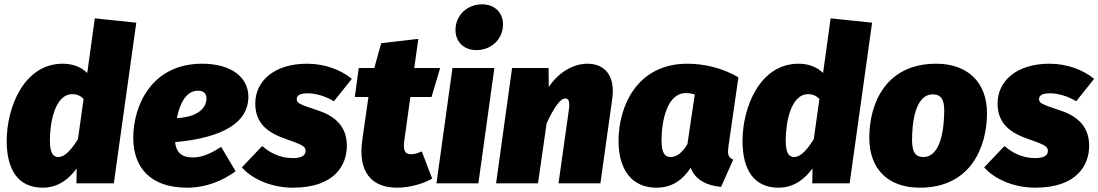

<svg xmlns="http://www.w3.org/2000/svg" viewBox="-20 -849 5086 889"><path d="M419 -764 384 -511C358 -537 319 -554 271 -554C88 -554 11 -347 11 -197C11 -61 65 20 178 20C253 20 303 -25 335 -69L334 0H507L611 -744ZM315 -413C336 -413 352 -406 367 -391L341 -205C317 -166 284 -122 251 -122C230 -122 211 -133 211 -199C211 -278 233 -413 315 -413Z M1130 -401C1130 -488 1055 -554 916 -554C679 -554 597 -356 597 -211C597 -75 675 20 846 20C936 20 1012 -13 1071 -56L1004 -169C954 -137 916 -120 872 -120C829 -120 796 -137 791 -191C947 -205 1130 -252 1130 -401ZM799 -302C812 -367 840 -429 897 -429C926 -429 936 -413 936 -392C936 -368 920 -309 799 -302Z M1402 -554C1249 -554 1162 -473 1162 -370C1162 -287 1208 -240 1294 -209C1378 -179 1395 -173 1395 -150C1395 -125 1368 -117 1336 -117C1275 -117 1228 -143 1194 -173L1100 -74C1149 -18 1240 20 1336 20C1532 20 1586 -87 1586 -174C1586 -258 1538 -309 1454 -337C1367 -366 1354 -371 1354 -390C1354 -406 1367 -417 1404 -417C1443 -417 1489 -403 1526 -380L1609 -484C1559 -525 1485 -554 1402 -554Z M1882 -135C1858 -135 1845 -148 1852 -198L1880 -400H1978L2018 -534H1898L1917 -669L1745 -649L1713 -534H1641L1623 -400H1686L1657 -198C1638 -57 1696 20 1819 20C1867 20 1933 6 1981 -22L1933 -148C1915 -140 1900 -135 1882 -135Z M2186 -617C2255 -617 2309 -668 2309 -736C2309 -790 2271 -829 2212 -829C2143 -829 2089 -778 2089 -710C2089 -656 2127 -617 2186 -617ZM2269 -534H2075L2001 0H2195Z M2700 -554C2632 -554 2563 -511 2521 -446L2520 -534H2351L2277 0H2471L2511 -278C2546 -353 2574 -393 2598 -393C2611 -393 2620 -383 2614 -341L2566 0H2760L2815 -393C2829 -495 2783 -554 2700 -554Z M3163 -554C2927 -554 2844 -354 2844 -197C2844 -64 2905 20 3019 20C3095 20 3143 -19 3178 -72C3199 -15 3257 12 3319 16L3375 -110C3349 -121 3349 -138 3353 -172L3399 -491C3325 -535 3238 -554 3163 -554ZM3155 -418C3171 -418 3182 -416 3197 -412L3163 -182C3139 -141 3112 -122 3086 -122C3064 -122 3043 -132 3043 -198C3043 -292 3070 -418 3155 -418Z M3826 -764 3791 -511C3765 -537 3726 -554 3678 -554C3495 -554 3418 -347 3418 -197C3418 -61 3472 20 3585 20C3660 20 3710 -25 3742 -69L3741 0H3914L4018 -744ZM3722 -413C3743 -413 3759 -406 3774 -391L3748 -205C3724 -166 3691 -122 3658 -122C3637 -122 3618 -133 3618 -199C3618 -278 3640 -413 3722 -413Z M4239 20C4473 20 4549 -165 4550 -323C4551 -465 4463 -554 4315 -554C4081 -554 4005 -370 4005 -211C4005 -66 4092 20 4239 20ZM4255 -122C4219 -122 4203 -144 4203 -201C4203 -270 4214 -412 4299 -412C4336 -412 4353 -390 4352 -333C4351 -264 4340 -122 4255 -122Z M4839 -554C4686 -554 4599 -473 4599 -370C4599 -287 4645 -240 4731 -209C4815 -179 4832 -173 4832 -150C4832 -125 4805 -117 4773 -117C4712 -117 4665 -143 4631 -173L4537 -74C4586 -18 4677 20 4773 20C4969 20 5023 -87 5023 -174C5023 -258 4975 -309 4891 -337C4804 -366 4791 -371 4791 -390C4791 -406 4804 -417 4841 -417C4880 -417 4926 -403 4963 -380L5046 -484C4996 -525 4922 -554 4839 -554Z"/></svg>

Font: Fira Sans Heavy
Style: Italic
Weight: 900
Italic angle: -8°
Designer: bBox Type GmbH & Carrois Corporate GbR & Edenspiekermann AG
Foundry: bBox Type GmbH & Carrois Corporate GbR & Edenspiekermann AG
Version: Version 4.301;PS 004.301;hotconv 1.0.88;makeotf.lib2.5.64775